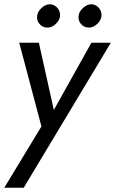

<svg xmlns="http://www.w3.org/2000/svg" viewBox="-38 -660 539 899"><path d="M330 -586Q332 -606 351.5 -623.5Q371 -641 392 -640Q413 -638 426 -621.5Q439 -605 437 -584Q435 -564 415.5 -546.5Q396 -529 375 -531Q354 -532 340.5 -548.5Q327 -565 330 -586ZM136 -586Q138 -606 157.5 -623.5Q177 -641 198 -640Q219 -638 232 -621.5Q245 -605 243 -584Q241 -564 221.5 -546.5Q202 -529 181 -531Q160 -532 146.5 -548.5Q133 -565 136 -586ZM481 -460 73 219H-18L156 -68L52 -460H144L214 -145L390 -460Z"/></svg>

Font: Jost*
Style: Italic
Weight: 400
Italic angle: -10°
Version: Version 3.7